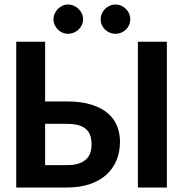

<svg xmlns="http://www.w3.org/2000/svg" viewBox="-20 -834 838 854"><path d="M52.2 0ZM180.7 -648.4V-382.8H277.8Q341.3 -382.8 386.2 -368.7Q431.2 -354.5 459.5 -330.3Q487.8 -306.2 500.7 -273.4Q513.7 -240.7 513.7 -204.1Q513.7 -157.7 497.8 -120.1Q481.9 -82.5 451.7 -55.7Q421.4 -28.8 377.7 -14.4Q334 0 277.8 0H52.2V-648.4ZM180.7 -283.2V-99.6H277.8Q309.6 -99.6 330.8 -106.9Q352.1 -114.3 364.5 -126.7Q377 -139.2 382.1 -155.8Q387.2 -172.4 387.2 -190.9Q387.2 -211.9 382.1 -229Q377 -246.1 364.5 -258.1Q352.1 -270 330.8 -276.6Q309.6 -283.2 277.8 -283.2ZM722.2 0H593.3V-648.4H722.2ZM349.6 -748Q349.6 -734.9 344.2 -723.1Q338.9 -711.4 329.6 -702.6Q320.3 -693.8 308.1 -688.7Q295.9 -683.6 282.2 -683.6Q269.5 -683.6 257.8 -688.7Q246.1 -693.8 237.3 -702.6Q228.5 -711.4 223.1 -723.1Q217.8 -734.9 217.8 -748Q217.8 -761.2 223.1 -773.2Q228.5 -785.2 237.3 -794.2Q246.1 -803.2 257.8 -808.6Q269.5 -814 282.2 -814Q295.9 -814 308.1 -808.6Q320.3 -803.2 329.6 -794.2Q338.9 -785.2 344.2 -773.2Q349.6 -761.2 349.6 -748ZM559.6 -748Q559.6 -734.9 554.4 -723.1Q549.3 -711.4 540.3 -702.6Q531.2 -693.8 519.3 -688.7Q507.3 -683.6 493.7 -683.6Q480 -683.6 468 -688.7Q456.1 -693.8 447 -702.6Q438 -711.4 432.9 -723.1Q427.7 -734.9 427.7 -748Q427.7 -761.2 432.9 -773.2Q438 -785.2 447 -794.2Q456.1 -803.2 468 -808.6Q480 -814 493.7 -814Q507.3 -814 519.3 -808.6Q531.2 -803.2 540.3 -794.2Q549.3 -785.2 554.4 -773.2Q559.6 -761.2 559.6 -748Z"/></svg>

Font: Carlito
Style: Bold
Weight: 700
Designer: Lukasz Dziedzic
Foundry: tyPoland Lukasz Dziedzic
Version: Version 1.104